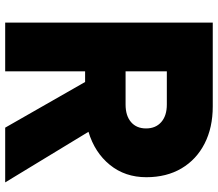

<svg xmlns="http://www.w3.org/2000/svg" viewBox="-70 -770 840 740"><g transform="rotate(90 350.0 -400.0)"><path d="M67 0V-800H390Q472 -800 533.5 -768.5Q595 -737 629 -679.5Q663 -622 663 -544Q663 -462 615.5 -403.5Q568 -345 488 -321L683 0H472L296 -308H255V0ZM255 -464H383Q426 -464 450.5 -485Q475 -506 475 -543Q475 -580 450.5 -601.5Q426 -623 383 -623H255Z"/></g></svg>

Font: Martian Mono ExtraBold
Style: Regular
Weight: 800
Monospace: yes
Designer: Roman Shamin
Foundry: Evil Martians
Version: Version 1.000; ttfautohint (v1.8.4.7-5d5b)